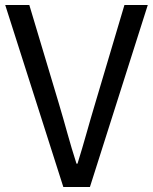

<svg xmlns="http://www.w3.org/2000/svg" viewBox="-20 -753 615 773"><path d="M235 0H342L575 -733H481L363 -336C337 -250 319 -180 292 -94H288C260 -180 243 -250 217 -336L98 -733H1Z"/></svg>

Font: Kinto Sans
Style: Regular
Weight: 400
Designer: Authors: Ryoko NISHIZUKA  (kana & ideographs); Paul D. Hunt (Latin, Greek & Cyrillic); Wenlong ZHANG  (bopomofo); Sandol
Foundry: Adobe Systems Incorporated, ookami Inc.
Version: Version 0.001